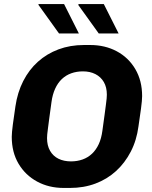

<svg xmlns="http://www.w3.org/2000/svg" viewBox="-20 -917 749 947"><path d="M294 10Q221 10 163 -21.5Q105 -53 71.5 -109.5Q38 -166 38 -242Q38 -262 43.5 -304Q49 -346 56 -392Q66 -461 94.5 -517Q123 -573 167 -612.5Q211 -652 268.5 -673.5Q326 -695 394 -695H425Q498 -695 556 -664Q614 -633 647.5 -576Q681 -519 681 -443Q681 -423 675.5 -381.5Q670 -340 663 -294Q654 -225 625 -169Q596 -113 552 -73Q508 -33 450.5 -11.5Q393 10 325 10ZM330 -121Q361 -121 387.5 -130.5Q414 -140 434 -159Q454 -178 467 -206Q480 -234 485 -272Q492 -321 496 -352Q500 -383 502.5 -401.5Q505 -420 506 -431Q507 -442 507 -450Q507 -487 492 -512.5Q477 -538 450.5 -551.5Q424 -565 389 -565Q358 -565 331.5 -555.5Q305 -546 285 -527Q265 -508 252 -479.5Q239 -451 234 -414Q227 -365 223 -333.5Q219 -302 216.5 -283.5Q214 -265 213 -254.5Q212 -244 212 -236Q212 -199 227 -173Q242 -147 268.5 -134Q295 -121 330 -121ZM467 -752 365 -894 370 -897H492L565 -752ZM271 -752 169 -894 171 -897H296L369 -752Z"/></svg>

Font: Chivo Medium
Style: Bold Italic
Weight: 700
Italic angle: -8.05°
Version: Version 2.002